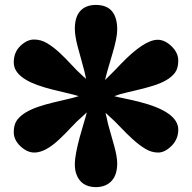

<svg xmlns="http://www.w3.org/2000/svg" viewBox="-20 -877 783 783"><path d="M371.1 -856.9Q458 -856.9 458 -755.9Q458 -723.1 439 -659.7Q412.1 -569.8 408.2 -550.8L425.8 -567.9Q446.8 -588.4 470.7 -613.8Q567.4 -714.8 623 -714.8Q652.3 -714.8 679.7 -688.2Q707 -661.6 707 -629.9Q707 -598.1 693.4 -580.3Q679.7 -562.5 657.5 -549.8Q635.3 -537.1 607.2 -528.3Q579.1 -519.5 550 -512.5Q521 -505.4 493.7 -499Q466.3 -492.7 445.8 -484.9Q464.8 -480 491.7 -474.6Q518.6 -469.2 547.4 -461.9Q707 -421.4 707 -348.1Q707 -309.6 679.7 -282.2Q652.3 -254.9 624.8 -254.9Q597.2 -254.9 571.5 -270.8Q545.9 -286.6 520.8 -309.6Q495.6 -332.5 471.7 -357.9Q447.8 -383.3 425.8 -402.8L410.2 -417L415 -397Q419.4 -373.5 426.8 -349.1Q434.1 -324.7 446 -281Q458 -237.3 458 -210.9Q458 -164.1 435.1 -139.2Q412.1 -114.3 371.1 -113.8Q309.6 -114.3 291 -168Q285.2 -184.6 285.2 -206.5Q285.2 -228.5 291 -257.8Q296.9 -287.1 304.7 -316.2Q312.5 -345.2 320.8 -372.1Q329.1 -398.9 334 -418.9L316.9 -402.8Q293.9 -383.3 270.5 -357.9Q247.1 -332.5 222.7 -309.6Q165 -254.9 120.1 -254.9Q90.8 -254.9 63.5 -280.5Q36.1 -306.2 36.1 -338.1Q36.1 -370.1 50.3 -388.4Q64.5 -406.7 87.4 -419.9Q110.4 -433.1 139.4 -442.6Q168.5 -452.1 197.8 -459.2Q227.1 -466.3 254.2 -472.4Q281.2 -478.5 300.8 -484.9Q281.2 -491.2 254.2 -497.3Q227.1 -503.4 197.8 -510.7Q123.5 -529.3 87.4 -550.8Q36.1 -580.6 36.1 -622.3Q36.1 -664.1 63.2 -689.9Q90.3 -715.8 118.9 -715.8Q147.5 -715.8 173.1 -700.2Q198.7 -684.6 223.1 -661.9Q247.6 -639.2 271 -613.5Q294.4 -587.9 316.9 -567.9L331.1 -555.2Q329.6 -559.6 329.1 -564.5Q325.7 -583 316.7 -614.3Q307.6 -645.5 296.4 -688.5Q285.2 -731.4 285.2 -759.8Q285.2 -808.1 307.6 -832.5Q330.1 -856.9 371.1 -856.9Z"/></svg>

Font: Fz Rammetto One
Style: Regular
Weight: 400
Designer: Vernon Adams
Foundry: Vernon Adams
Version: Vit hóa bi c Thuy @ FontZin.Com